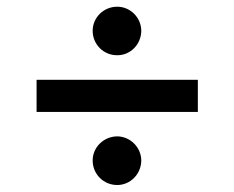

<svg xmlns="http://www.w3.org/2000/svg" viewBox="-20 -565 681 558"><path d="M555 -333.1H86.3V-239.7H555ZM249.3 -98.7C249.3 -58.9 280.9 -27.3 320.7 -27.3C358.7 -27.3 390.3 -58.9 390.6 -98.7C390.3 -136.7 358.7 -168.3 320.7 -168.7C280.9 -168.3 249.3 -136.7 249.3 -98.7ZM249.3 -475.5C249.3 -436.1 280.9 -404.1 320.7 -404.5C359 -404.1 390.3 -436.1 390.6 -475.5C390.3 -513.8 359 -545.5 320.7 -545.5C280.9 -545.5 249.3 -513.8 249.3 -475.5Z"/></svg>

Font: RED Number Medium
Style: Regular
Weight: 500
Designer: RED UED
Foundry: rsms
Version: Version 1.003;FEAKit 1.0